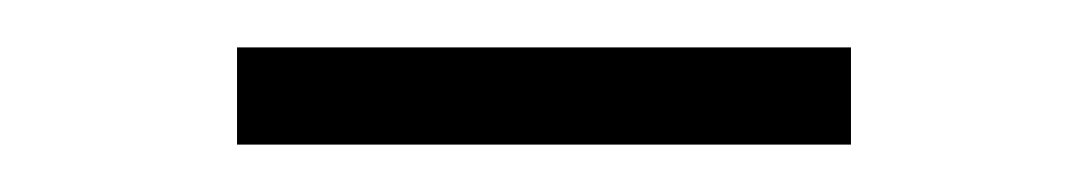

<svg xmlns="http://www.w3.org/2000/svg" viewBox="-20 -630 459 81"><path d="M80 -610H339V-569H80Z"/></svg>

Font: Bellota Text Light
Style: Regular
Weight: 300
Designer: Kemie Guaida
Foundry: Kemie Guaida
Version: Version 4.001